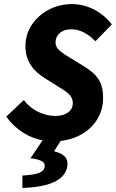

<svg xmlns="http://www.w3.org/2000/svg" viewBox="-20 -683 572 944"><path d="M90 241C219 237 299 205 311 135C316 94 296 73 246 61L278 10C407 -5 487 -94 487 -201C487 -277 459 -316 396 -355L334 -393C281 -426 253 -441 253 -475C253 -509 280 -539 331 -539C376 -539 415 -515 449 -480L530 -563C482 -625 410 -663 333 -663C209 -663 105 -571 105 -458C105 -380 145 -332 206 -295L262 -260C311 -230 338 -213 338 -176C338 -136 302 -113 253 -113C192 -113 133 -143 97 -191L11 -110C60 -41 125 -5 189 7L130 95C188 102 202 116 200 136C195 164 167 176 90 180Z"/></svg>

Font: Source Sans Pro
Style: Bold Italic
Weight: 700
Italic angle: -11°
Designer: Paul D. Hunt
Foundry: Adobe Systems Incorporated
Version: Version 3.006;hotconv 1.0.111;makeotfexe 2.5.65597